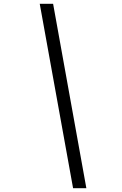

<svg xmlns="http://www.w3.org/2000/svg" viewBox="-20 -795 640 1005"><path d="M432 190H362.5L188 -775H258Z"/></svg>

Font: JuliaMono Light
Style: Italic
Weight: 300
Italic angle: -9°
Monospace: yes
Designer: cormullion
Foundry: corm
Version: Version 0.054; ttfautohint (v1.8.4)